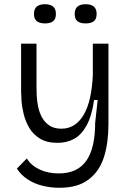

<svg xmlns="http://www.w3.org/2000/svg" viewBox="-20 -721 613 910"><path d="M261 169Q221 169 182 159.5Q143 150 111.5 129.5Q80 109 60 78L107 30Q128 64 168 82.5Q208 101 258 101Q304 101 336.5 85.5Q369 70 390 39.5Q411 9 421 -36Q431 -81 431 -139L443 -247H426Q415 -171 390.5 -126.5Q366 -82 331.5 -63Q297 -44 252 -44Q202 -44 169.5 -64Q137 -84 119 -114.5Q101 -145 92.5 -179.5Q84 -214 82 -243.5Q80 -273 80 -289V-514H153V-310Q153 -294 154 -269Q155 -244 160.5 -216.5Q166 -189 178.5 -165.5Q191 -142 213.5 -126.5Q236 -111 271 -111Q305 -111 331.5 -128Q358 -145 377 -177.5Q396 -210 406.5 -257Q417 -304 420 -364V-514H494V-134Q494 -91 489 -52Q484 -13 473.5 21Q463 55 445 82Q427 109 401 129Q375 149 340.5 159Q306 169 261 169ZM386 -610Q360 -610 347 -620.5Q334 -631 334 -655Q334 -678 347 -689.5Q360 -701 386 -701Q411 -701 424.5 -690Q438 -679 438 -655Q438 -631 425 -620.5Q412 -610 386 -610ZM193 -610Q168 -610 154.5 -620.5Q141 -631 141 -655Q141 -679 154.5 -690Q168 -701 193 -701Q218 -701 231.5 -690Q245 -679 245 -655Q245 -631 232 -620.5Q219 -610 193 -610Z"/></svg>

Font: Bricolage Grotesque Light
Style: Regular
Weight: 300
Designer: Mathieu Triay
Foundry: Atelier Triay
Version: Version 1.000;gftools[0.9.30]